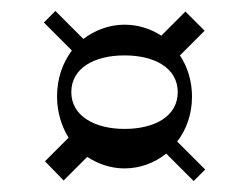

<svg xmlns="http://www.w3.org/2000/svg" viewBox="-20 -528 454 350"><path d="M354 -219 303 -270C320 -292 330 -320 330 -352C330 -380 322 -406 308 -427L353 -472L318 -507L274 -463C254 -476 231 -483 207 -483C179 -483 153 -473 132 -457L81 -508L60 -487L111 -436C94 -413 84 -385 84 -352C84 -324 92 -298 105 -277L62 -234L96 -199L139 -242C159 -229 182 -221 207 -221C235 -221 262 -231 283 -248L333 -198ZM110 -360C110 -404 152 -427 207 -427C262 -427 304 -404 304 -360C304 -316 262 -293 207 -293C152 -293 110 -317 110 -360Z"/></svg>

Font: Space Cowgirl Bold
Style: Regular
Weight: 700
Designer: Valery Marier
Foundry: Valery Marier
Version: Version 1.000;hotconv 1.0.109;makeotfexe 2.5.65596